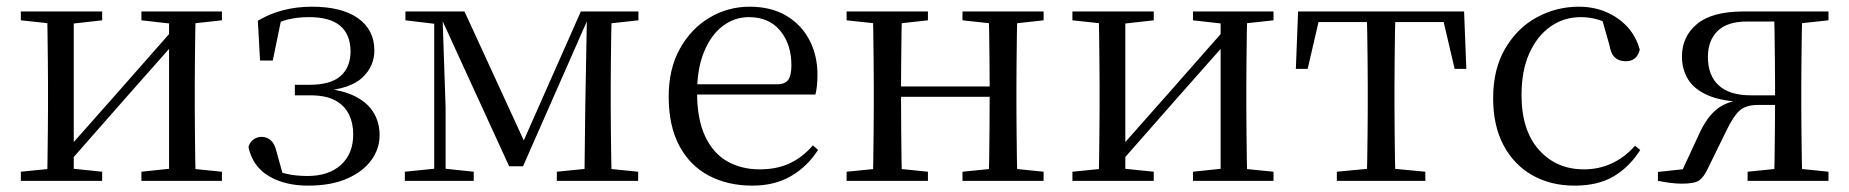

<svg xmlns="http://www.w3.org/2000/svg" viewBox="-20 -551 5635 585"><path d="M43.5 0V-27.8L151.7 -38.6H186.3L291.3 -27.8V0ZM410.9 0V-27.8L513.6 -38.6H548L656.2 -27.8V0ZM123.1 0Q124.3 -24.4 124.8 -65.3Q125.3 -106.3 125.8 -150.3Q126.3 -194.3 126.3 -228.5V-288.3Q126.3 -321.7 125.8 -365.7Q125.3 -409.7 124.8 -450.7Q124.3 -491.8 123.1 -516H204.7V0ZM182.1 -46.9 146.9 -65.8H158.3L335.2 -265.6L516 -470.9L549.7 -451H538.4L360.1 -249.4ZM495.1 0V-516H576.4Q575.4 -491.8 574.9 -450.7Q574.4 -409.7 573.9 -365.7Q573.4 -321.7 573.4 -288.3V-228.5Q573.4 -194.3 573.9 -150.3Q574.4 -106.3 574.9 -65.3Q575.4 -24.4 576.4 0ZM43.5 -489.1V-516H291.3V-489.1L187.1 -477.4H152.7ZM410.9 -489.1V-516H656.2V-489.1L548.8 -477.4H514.4Z M918.6 14.6Q847.2 14.6 798.3 -14.9Q749.4 -44.5 736.9 -103.6Q742.2 -119.3 753.2 -126.7Q764.2 -134 776.8 -134Q793.1 -134 805.1 -123.5Q817.1 -112.9 822.6 -88.9L845.1 -7.5L796.8 -42.1Q826.9 -26.9 854.6 -20.9Q882.3 -14.8 917.3 -14.8Q981.6 -14.8 1018.9 -48.7Q1056.2 -82.5 1056.2 -141.5Q1056.2 -176.1 1042.8 -203.1Q1029.4 -230.1 1000.9 -245.3Q972.3 -260.6 925 -260.6H878.4V-292.6H922.6Q987.2 -292.6 1017.7 -319.4Q1048.3 -346.3 1048.1 -396.1Q1047.1 -446.9 1016 -472.9Q984.9 -498.8 921.8 -498.8Q887.2 -498.8 857.4 -491.7Q827.6 -484.6 798 -466.1L838 -497.1L811.1 -366.5H772.3L765.6 -487.8Q803.3 -510 844.2 -520.3Q885.1 -530.6 930 -530.6Q1021.5 -530.6 1071 -495.4Q1120.4 -460.1 1120.6 -397.7Q1120.9 -349.6 1084.4 -314.9Q1047.9 -280.3 961.8 -273.2L963.6 -282Q1024 -276.8 1062.1 -257.4Q1100.2 -238.1 1118.4 -207.8Q1136.6 -177.5 1136.6 -138.7Q1136.6 -98 1111.4 -63.1Q1086.1 -28.2 1037.5 -6.8Q989 14.6 918.6 14.6Z M1531.3 -44.4 1322.3 -500.2H1316.6V-516H1395.3L1585.9 -101.4H1566.3L1749.7 -516H1781.3V-500.6H1774.5L1573.6 -44.4ZM1760.6 0 1763.2 -221.5 1768.5 -516H1844Q1843 -491.8 1842.4 -450.7Q1841.8 -409.7 1841.3 -365.7Q1840.8 -321.7 1840.8 -288.3V-228.5Q1840.8 -194.3 1841.3 -150.3Q1841.8 -106.3 1842.4 -65.3Q1843 -24.4 1844 0ZM1213.5 0V-27.8L1312.2 -37.8H1328.3L1423.4 -27.8V0ZM1676.6 0V-27.8L1784.8 -38.6H1817L1924.4 -27.8V0ZM1215.3 -489.1V-516H1325.1V-477.4H1313.3ZM1303 0V-516H1327.8L1337.7 -222.7V0ZM1798.5 -477.4V-516H1925.2V-489.1L1817.8 -477.4Z M2272.3 14.6Q2198.5 14.6 2140.6 -15.4Q2082.7 -45.5 2050.1 -106.2Q2017.4 -167 2017.4 -256.8Q2017.4 -341.1 2051.5 -402.5Q2085.6 -463.8 2141.8 -497.2Q2198 -530.6 2263.9 -530.6Q2329.2 -530.6 2375.4 -503.3Q2421.6 -475.9 2446.1 -429.2Q2470.7 -382.4 2470.7 -323.2Q2470.7 -286.8 2464.4 -262.9H2055.6V-294.2H2346.3Q2372.6 -294.2 2382 -308.2Q2391.3 -322.1 2391.3 -352.3Q2391.3 -416.2 2357.2 -457.5Q2323.2 -498.8 2261.6 -498.8Q2217.8 -498.8 2182 -471.6Q2146.1 -444.5 2125 -392.8Q2103.9 -341.2 2103.9 -268.7Q2103.9 -188 2128.4 -135.9Q2152.9 -83.8 2195.9 -59.4Q2239 -35 2294.5 -35Q2347.5 -35 2386.8 -53.7Q2426.2 -72.3 2456.7 -108.1L2472.6 -94.3Q2440 -43.5 2390 -14.4Q2340 14.6 2272.3 14.6Z M2639.1 0Q2640.3 -24.4 2640.8 -65.4Q2641.3 -106.3 2641.8 -150.3Q2642.3 -194.3 2642.3 -228.5V-288.3Q2642.3 -321.7 2641.8 -365.7Q2641.3 -409.8 2640.8 -450.8Q2640.3 -491.8 2639.1 -516H2728.3Q2727.3 -491.7 2726.8 -450.1Q2726.3 -408.6 2725.8 -363Q2725.3 -317.5 2725.3 -279.8V-260.2Q2725.3 -210.2 2725.8 -159.3Q2726.3 -108.5 2726.8 -66.4Q2727.3 -24.3 2728.3 0ZM2991.4 0Q2993.4 -24.3 2993.9 -66.4Q2994.4 -108.5 2994.9 -159.3Q2995.4 -210.2 2995.4 -260.2V-279.8Q2995.4 -317.4 2994.9 -363.1Q2994.4 -408.7 2993.9 -450.2Q2993.4 -491.7 2991.4 -516H3079.9Q3078.9 -491.7 3078.4 -450.7Q3077.9 -409.7 3077.4 -365.7Q3076.9 -321.7 3076.9 -288.3V-228.5Q3076.9 -194.3 3077.4 -150.3Q3077.9 -106.3 3078.4 -65.4Q3078.9 -24.4 3079.9 0ZM2559.5 0V-27.8L2668.7 -38.6H2700.7L2807.3 -27.8V0ZM2559.5 -489.1V-516H2807.3V-489.1L2700.7 -477.4H2668.7ZM2912.6 0V-27.8L3020.8 -38.6H3053.8L3159.7 -27.8V0ZM2912.6 -489.1V-516H3159.7V-489.1L3053.8 -477.4H3020.8ZM2683 -256V-287.5H3035.9V-256Z M3247.5 0V-27.8L3355.7 -38.6H3390.3L3495.3 -27.8V0ZM3614.9 0V-27.8L3717.6 -38.6H3752L3860.2 -27.8V0ZM3327.1 0Q3328.3 -24.4 3328.8 -65.3Q3329.3 -106.3 3329.8 -150.3Q3330.3 -194.3 3330.3 -228.5V-288.3Q3330.3 -321.7 3329.8 -365.7Q3329.3 -409.7 3328.8 -450.7Q3328.3 -491.8 3327.1 -516H3408.7V0ZM3386.1 -46.9 3350.9 -65.8H3362.3L3539.2 -265.6L3720 -470.9L3753.7 -451H3742.4L3564.1 -249.4ZM3699.1 0V-516H3780.4Q3779.4 -491.8 3778.9 -450.7Q3778.4 -409.7 3777.9 -365.7Q3777.4 -321.7 3777.4 -288.3V-228.5Q3777.4 -194.3 3777.9 -150.3Q3778.4 -106.3 3778.9 -65.3Q3779.4 -24.4 3780.4 0ZM3247.5 -489.1V-516H3495.3V-489.1L3391.1 -477.4H3356.7ZM3614.9 -489.1V-516H3860.2V-489.1L3752.8 -477.4H3718.4Z M3928.3 -341.2 3935.1 -516H4440.9L4447.7 -341.2H4412.1L4371.8 -513.4L4414.2 -483.7H3961.7L4004.2 -513.4L3964.3 -341.2ZM4053.2 0V-27.8L4167.9 -38.6H4208.3L4322.8 -27.8V0ZM4144.2 0Q4145.2 -24.4 4145.8 -65.3Q4146.4 -106.3 4146.9 -150.3Q4147.4 -194.3 4147.4 -228.5V-288.3Q4147.4 -321.7 4146.9 -365.7Q4146.4 -409.7 4145.8 -450.7Q4145.2 -491.8 4144.2 -516H4231.8Q4230.8 -491.8 4230.3 -450.7Q4229.8 -409.7 4229.3 -365.7Q4228.8 -321.7 4228.8 -288.3V-228.5Q4228.8 -194.3 4229.3 -150.3Q4229.8 -106.3 4230.3 -65.3Q4230.8 -24.4 4231.8 0Z M4777.6 14.6Q4704.8 14.6 4648.8 -17.1Q4592.8 -48.8 4561.1 -108.5Q4529.4 -168.3 4529.4 -251.4Q4529.4 -340.7 4566.2 -403.2Q4602.9 -465.8 4662.5 -498.2Q4722 -530.6 4790.8 -530.6Q4835.5 -530.6 4873.7 -514.4Q4911.9 -498.1 4938.7 -468.8Q4965.5 -439.5 4976.2 -399.3Q4967.3 -364.4 4933.7 -364.4Q4913 -364.4 4900.6 -375.7Q4888.1 -386.9 4883.7 -413.5L4858.7 -501.6L4908.8 -461.9Q4878.5 -482.4 4851.4 -490.6Q4824.3 -498.8 4796 -498.8Q4744.9 -498.8 4703.9 -469.9Q4663 -441 4639.5 -388.2Q4615.9 -335.4 4615.9 -261.5Q4615.9 -153.9 4668.9 -94.5Q4721.8 -35 4806.2 -35Q4851 -35 4889.9 -52.7Q4928.9 -70.3 4961.8 -106.9L4977.6 -93.9Q4944.6 -42.3 4896.9 -13.8Q4849.2 14.6 4777.6 14.6Z M5291.8 -516H5551.1V-489.1L5441.9 -477.4L5427.6 -485.4H5302.7Q5242.6 -485.4 5213.2 -456.5Q5183.8 -427.6 5183.8 -377.4Q5183.8 -321 5216.8 -290.8Q5249.9 -260.6 5314 -260.6H5427.6V-231.3H5337.8Q5298.4 -231.3 5279.5 -213.4Q5260.5 -195.6 5240 -152.8L5185.5 -41.4Q5172.5 -12.7 5158.2 -2Q5143.8 8.6 5105.1 8.6Q5086.7 8.6 5068.3 6.1Q5049.9 3.6 5031.5 0V-27.1L5144.2 -39.3L5098 -15.3L5157.4 -143.5Q5180.6 -194.4 5212.2 -219.2Q5243.7 -244 5298.8 -248.8L5294.2 -240.2Q5225.6 -242.4 5183.8 -260.6Q5142 -278.8 5123.3 -309.3Q5104.7 -339.8 5104.7 -378.7Q5104.7 -439.7 5150.6 -477.9Q5196.5 -516 5291.8 -516ZM5385.4 0Q5386.4 -24.4 5386.9 -65.8Q5387.4 -107.3 5387.9 -154Q5388.4 -200.7 5388.4 -240.4V-288.3Q5388.4 -321.7 5387.9 -365.7Q5387.4 -409.7 5386.9 -450.7Q5386.4 -491.8 5385.4 -516H5471.5Q5470.5 -491.8 5469.9 -450.7Q5469.3 -409.7 5468.8 -365.7Q5468.3 -321.7 5468.3 -288.3V-228.5Q5468.3 -194.3 5468.8 -150.3Q5469.3 -106.3 5469.9 -65.3Q5470.5 -24.4 5471.5 0ZM5304.7 0V-27.8L5411.5 -38.6H5445.5L5551.1 -27.8V0Z"/></svg>

Font: Source Han Serif JP VF
Style: Regular
Weight: 250
Designer: Ryoko NISHIZUKA 西塚涼子 (kana & ideographs); Frank Grießhammer (Latin, Greek & Cyrillic); Wenlong ZHANG 张文龙 (bopomofo); San
Foundry: Adobe
Version: Version 2.001;hotconv 1.1.0;makeotfexe 2.6.0